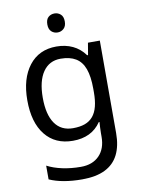

<svg xmlns="http://www.w3.org/2000/svg" viewBox="-103 -806 822 1115"><g transform="rotate(-10 307.5 -248.5)"><path d="M275 -546Q328 -546 370.5 -526Q413 -506 443 -465H448L460 -536H530V9Q530 85 504 136.5Q478 188 425 214Q372 240 290 240Q232 240 183.5 231.5Q135 223 97 206V125Q135 145 186 156Q237 167 295 167Q364 167 403.5 126.5Q443 86 443 16V-5Q443 -17 444 -39.5Q445 -62 446 -71H442Q414 -30 372.5 -10Q331 10 276 10Q172 10 113.5 -63Q55 -136 55 -267Q55 -395 113.5 -470.5Q172 -546 275 -546ZM287 -472Q220 -472 183 -418.5Q146 -365 146 -266Q146 -167 182.5 -114.5Q219 -62 289 -62Q330 -62 359 -72.5Q388 -83 407 -105.5Q426 -128 435 -163Q444 -198 444 -246V-267Q444 -340 427.5 -385Q411 -430 376 -451Q341 -472 287 -472ZM298 -737Q318 -737 333.5 -723.5Q349 -710 349 -681Q349 -653 333.5 -639Q318 -625 298 -625Q276 -625 261 -639Q246 -653 246 -681Q246 -710 261 -723.5Q276 -737 298 -737Z"/></g></svg>

Font: Noto Sans Thaana
Style: Regular
Weight: 400
Designer: Monotype Design Team
Foundry: Monotype Imaging Inc.
Version: Version 2.001